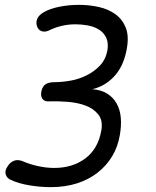

<svg xmlns="http://www.w3.org/2000/svg" viewBox="-20 -760 640 790"><path d="M24 -20Q8 -27 3.5 -42.5Q-1 -58 11 -75Q21 -92 37.5 -98.5Q54 -105 75 -96Q102 -84 136.5 -76.5Q171 -69 203 -69Q279 -69 331.5 -108.5Q384 -148 397 -224Q404 -265 384 -289.5Q364 -314 331 -326Q298 -338 258 -341Q218 -344 185 -343Q176 -342 168.5 -344Q161 -346 156.5 -351Q152 -356 150 -363.5Q148 -371 150 -383Q154 -404 167 -413Q180 -422 206 -422Q235 -422 269.5 -428Q304 -434 335.5 -449.5Q367 -465 391 -490Q415 -515 422 -553Q427 -585 416.5 -606Q406 -627 386 -639Q366 -651 340.5 -655.5Q315 -660 291 -660Q261 -660 233.5 -653.5Q206 -647 180 -634Q164 -627 150.5 -632Q137 -637 132 -653Q127 -668 133.5 -683Q140 -698 159 -709Q184 -724 223 -732Q262 -740 305 -740Q348 -740 387.5 -731Q427 -722 455.5 -701Q484 -680 497.5 -646Q511 -612 502 -561Q497 -531 486 -503.5Q475 -476 457 -454Q439 -432 414.5 -416Q390 -400 360 -393Q397 -390 421.5 -374.5Q446 -359 460 -334Q474 -309 477 -276Q480 -243 473 -204Q465 -156 441.5 -117Q418 -78 381.5 -49.5Q345 -21 296.5 -5.5Q248 10 189 10Q145 10 100.5 2.5Q56 -5 24 -20Z"/></svg>

Font: Maple Mono Light
Style: Italic
Weight: 300
Italic angle: -10°
Monospace: yes
Designer: subframe7536
Version: Version 7.000